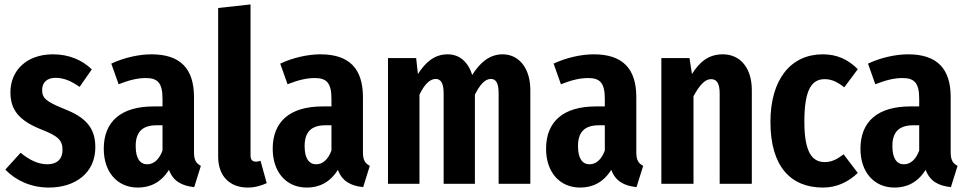

<svg xmlns="http://www.w3.org/2000/svg" viewBox="-20 -829 4366 866"><path d="M219 -584C98 -584 27 -509 27 -413C27 -334 65 -286 164 -246C244 -215 262 -196 262 -152C262 -111 236 -88 194 -88C150 -88 109 -110 73 -140L4 -64C51 -15 120 17 200 17C320 17 410 -49 410 -165C410 -257 361 -302 269 -338C187 -371 170 -387 170 -423C170 -458 193 -478 231 -478C269 -478 304 -462 339 -437L394 -516C350 -559 290 -584 219 -584Z M855 -143V-391C855 -519 794 -584 663 -584C607 -584 539 -569 482 -542L515 -449C561 -467 599 -477 638 -477C692 -477 713 -454 713 -383V-349H673C526 -349 448 -281 448 -158C448 -54 508 17 602 17C656 17 706 -5 742 -63C761 -12 799 9 856 15L886 -81C865 -92 855 -106 855 -143ZM644 -88C612 -88 592 -114 592 -170C592 -234 622 -264 687 -264H713V-150C698 -110 674 -88 644 -88Z M1098 17C1131 17 1162 7 1183 -3L1155 -104C1151 -102 1143 -100 1134 -100C1117 -100 1110 -110 1110 -128V-809L964 -793V-122C964 -37 1014 17 1098 17Z M1617 -143V-391C1617 -519 1556 -584 1425 -584C1369 -584 1301 -569 1244 -542L1277 -449C1323 -467 1361 -477 1400 -477C1454 -477 1475 -454 1475 -383V-349H1435C1288 -349 1210 -281 1210 -158C1210 -54 1270 17 1364 17C1418 17 1468 -5 1504 -63C1523 -12 1561 9 1618 15L1648 -81C1627 -92 1617 -106 1617 -143ZM1406 -88C1374 -88 1354 -114 1354 -170C1354 -234 1384 -264 1449 -264H1475V-150C1460 -110 1436 -88 1406 -88Z M2247 -584C2190 -584 2146 -549 2110 -491C2091 -550 2053 -584 1999 -584C1941 -584 1900 -550 1865 -495L1857 -567H1730V0H1872V-402C1893 -446 1918 -473 1945 -473C1967 -473 1981 -456 1981 -408V0H2122V-402C2144 -446 2167 -473 2194 -473C2216 -473 2229 -456 2229 -408V0H2372V-423C2372 -520 2322 -584 2247 -584Z M2850 -143V-391C2850 -519 2789 -584 2658 -584C2602 -584 2534 -569 2477 -542L2510 -449C2556 -467 2594 -477 2633 -477C2687 -477 2708 -454 2708 -383V-349H2668C2521 -349 2443 -281 2443 -158C2443 -54 2503 17 2597 17C2651 17 2701 -5 2737 -63C2756 -12 2794 9 2851 15L2881 -81C2860 -92 2850 -106 2850 -143ZM2639 -88C2607 -88 2587 -114 2587 -170C2587 -234 2617 -264 2682 -264H2708V-150C2693 -110 2669 -88 2639 -88Z M3240 -584C3177 -584 3136 -551 3101 -495L3090 -567H2963V0H3108V-395C3134 -443 3159 -472 3187 -472C3212 -472 3226 -455 3226 -407V0H3371V-423C3371 -520 3321 -584 3240 -584Z M3691 -584C3547 -584 3455 -471 3455 -279C3455 -80 3545 17 3692 17C3755 17 3807 -9 3849 -49L3785 -133C3755 -110 3731 -98 3700 -98C3646 -98 3608 -137 3608 -280C3608 -427 3642 -472 3700 -472C3731 -472 3758 -459 3788 -435L3849 -517C3804 -562 3754 -584 3691 -584Z M4268 -143V-391C4268 -519 4207 -584 4076 -584C4020 -584 3952 -569 3895 -542L3928 -449C3974 -467 4012 -477 4051 -477C4105 -477 4126 -454 4126 -383V-349H4086C3939 -349 3861 -281 3861 -158C3861 -54 3921 17 4015 17C4069 17 4119 -5 4155 -63C4174 -12 4212 9 4269 15L4299 -81C4278 -92 4268 -106 4268 -143ZM4057 -88C4025 -88 4005 -114 4005 -170C4005 -234 4035 -264 4100 -264H4126V-150C4111 -110 4087 -88 4057 -88Z"/></svg>

Font: Glow Sans TC Compressed
Style: Bold
Weight: 700
Width: 2
Designer: Ryoko NISHIZUKA (kana, bopomofo & ideographs); Paul D. Hunt (Latin, Greek & Cyrillic); Sandoll Communications, Soo-young
Version: Version 0.93